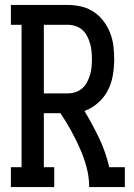

<svg xmlns="http://www.w3.org/2000/svg" viewBox="-20 -755 540 775"><path d="M24 0V-80H67V-655H24V-735H253Q280 -735 307 -729Q334 -723 357 -708Q380 -693 397 -671Q414 -649 424 -623.5Q434 -598 437.5 -571Q441 -544 441 -516Q441 -484 435.5 -451.5Q430 -419 415.5 -390.5Q401 -362 376 -340Q351 -318 321 -307Q353 -254 380 -197.5Q407 -141 421 -80H484V0H340Q340 -40 329.5 -79.5Q319 -119 302.5 -156Q286 -193 266.5 -228.5Q247 -264 224 -298H157V-80H199V0ZM157 -378H253Q269 -378 284.5 -383Q300 -388 312 -398.5Q324 -409 331.5 -423.5Q339 -438 343.5 -453Q348 -468 349.5 -484Q351 -500 351 -516Q351 -532 349.5 -548Q348 -564 343.5 -579.5Q339 -595 331.5 -609.5Q324 -624 312 -634.5Q300 -645 284.5 -650Q269 -655 253 -655H157Z"/></svg>

Font: Iosevka Curly Slab Medium
Style: Regular
Weight: 500
Monospace: yes
Designer: Belleve Invis
Foundry: Belleve Invis
Version: Version 22.1.2; ttfautohint (v1.8.4)